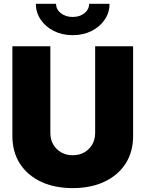

<svg xmlns="http://www.w3.org/2000/svg" viewBox="-20 -968 756 998"><path d="M357.9 9.8Q263.7 9.8 193.1 -23.4Q122.6 -56.6 83.5 -117.4Q44.4 -178.2 44.4 -260.7V-727.5H241.7V-277.3Q241.7 -243.2 256.8 -217Q272 -190.9 298.1 -176Q324.2 -161.1 357.9 -161.1Q392.1 -161.1 418.2 -176Q444.3 -190.9 459.5 -217Q474.6 -243.2 474.6 -277.3V-727.5H671.9V-260.7Q671.9 -178.2 632.6 -117.4Q593.3 -56.6 522.7 -23.4Q452.1 9.8 357.9 9.8ZM357.9 -785.2Q303.2 -785.2 260 -806.9Q216.8 -828.6 191.7 -865.7Q166.5 -902.8 166.5 -948.2H271.5Q271.5 -918.9 296.1 -899.4Q320.8 -879.9 357.9 -879.9Q394.5 -879.9 418.9 -899.4Q443.4 -918.9 443.4 -948.2H549.3Q549.3 -902.8 524.2 -865.7Q499 -828.6 455.8 -806.9Q412.6 -785.2 357.9 -785.2Z"/></svg>

Font: Inter 20pt Black
Style: Regular
Weight: 900
Version: Version 4.001;git-66647c0bb